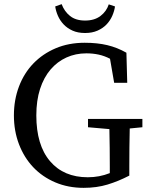

<svg xmlns="http://www.w3.org/2000/svg" viewBox="-20 -890 721 925"><path d="M666 -277 605 -271Q604 -226 603.5 -180.5Q603 -135 603 -88V-44Q551 -17 498.5 -1Q446 15 383 15Q308 15 246 -11.5Q184 -38 140 -84.5Q96 -131 71.5 -195Q47 -259 47 -334Q47 -409 71.5 -473.5Q96 -538 141 -584.5Q186 -631 248.5 -657.5Q311 -684 388 -684Q449 -684 497 -672.5Q545 -661 589 -636L593 -491H530L510 -607Q483 -621 455 -627Q427 -633 396 -633Q344 -633 300 -613Q256 -593 223.5 -555Q191 -517 173 -461.5Q155 -406 155 -334Q155 -191 221 -113.5Q287 -36 403 -36Q459 -36 509 -56V-88Q509 -133 508.5 -178Q508 -223 507 -268L404 -277V-317H666ZM390 -731Q355 -731 329.5 -742.5Q304 -754 286.5 -772.5Q269 -791 259 -814Q249 -837 246 -859L277 -870Q290 -835 317.5 -813Q345 -791 390 -791Q435 -791 464 -813Q493 -835 504 -869L534 -859Q531 -837 521 -814Q511 -791 493.5 -772.5Q476 -754 450 -742.5Q424 -731 390 -731Z"/></svg>

Font: SourceSerifPro
Style: Book
Weight: 400
Designer: Frank Grießhammer
Foundry: Adobe Systems Incorporated
Version: Version 1.014;PS Version 1.0;hotconv 1.0.73;makeotf.lib2.5.5